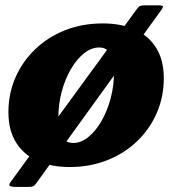

<svg xmlns="http://www.w3.org/2000/svg" viewBox="-20 -628 696 742"><path d="M542.5 -607.5Q525 -607.5 519.8 -604Q514.5 -600.5 508.5 -592.5L20.5 76Q13 86.5 18.2 90.5Q23.5 94.5 47.5 94.5H84.5Q102 94.5 107.8 92Q113.5 89.5 119.5 81L603.5 -589.5Q609.5 -597.5 609.8 -602.5Q610 -607.5 590 -607.5ZM12.5 -194.5Q12.5 -125 41.8 -77.8Q71 -30.5 124 -6.5Q177 17.5 248.5 17.5Q328 17.5 394.8 -9Q461.5 -35.5 510.5 -82.8Q559.5 -130 586.2 -192.2Q613 -254.5 613 -325.5Q613 -395 584 -442.2Q555 -489.5 502 -513.5Q449 -537.5 377.5 -537.5Q298 -537.5 231.2 -511Q164.5 -484.5 115.5 -437.2Q66.5 -390 39.5 -328Q12.5 -266 12.5 -194.5ZM205.5 -172.5Q205.5 -225 218.5 -273.8Q231.5 -322.5 254 -361Q276.5 -399.5 304.8 -422Q333 -444.5 363 -444.5Q383 -444.5 395.5 -434Q408 -423.5 414.2 -402Q420.5 -380.5 420.5 -347.5Q420.5 -295.5 407.2 -246.5Q394 -197.5 371.5 -159Q349 -120.5 321 -98Q293 -75.5 263 -75.5Q243 -75.5 230.5 -86Q218 -96.5 211.8 -118Q205.5 -139.5 205.5 -172.5Z"/></svg>

Font: Besley ExtraBold
Style: Italic
Weight: 800
Italic angle: -13°
Designer: Owen Earl
Foundry: indestructible type*
Version: Version 2.001